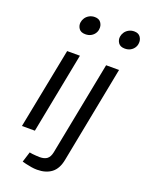

<svg xmlns="http://www.w3.org/2000/svg" viewBox="-173 -824 852 1116"><g transform="rotate(20 253.5 -265.5)"><path d="M32 0 130 -499H209L112 0ZM195 -627Q167 -627 155 -644.5Q143 -662 146 -683Q148 -697 156.5 -710Q165 -723 180 -731.5Q195 -740 214 -740Q241 -740 253 -722Q265 -704 262 -683Q261 -669 252.5 -656Q244 -643 229.5 -635Q215 -627 195 -627ZM107 193 127 129 145 132Q156 133 168 134Q180 135 190 135Q220 135 236 122.5Q252 110 258 81L371 -499H451L335 99Q324 157 289.5 183Q255 209 201 209Q183 209 165.5 206Q148 203 130 199ZM439 -627Q411 -627 399 -644.5Q387 -662 390 -683Q392 -697 400.5 -710Q409 -723 424 -731.5Q439 -740 458 -740Q485 -740 497 -722Q509 -704 506 -683Q505 -669 496.5 -656Q488 -643 473.5 -635Q459 -627 439 -627Z"/></g></svg>

Font: REM Light
Style: Italic
Weight: 300
Italic angle: -11°
Designer: Octavio Pardo
Foundry: Ashler Design
Version: Version 1.005;gftools[0.9.28]